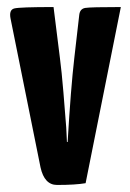

<svg xmlns="http://www.w3.org/2000/svg" viewBox="-20 -520 370 545"><path d="M10 -467Q5 -492 20.5 -496Q36 -500 132 -500L150 -356Q155 -318 160 -258Q165 -198 168 -158L170 -117H172Q181 -270 191 -356L205 -478Q207 -495 222 -497.5Q237 -500 323 -500L223 0Q194 5 142 5Q106 5 95 -45Z"/></svg>

Font: Yanone Kaffeesatz Bold
Style: Regular
Weight: 700
Designer: Yanone (Cyrillic: Daniel Pouzeot)
Foundry: Yanone
Version: Version 1.003;PS 001.003;hotconv 1.0.88;makeotf.lib2.5.64775